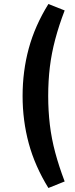

<svg xmlns="http://www.w3.org/2000/svg" viewBox="-20 -741 375 956"><path d="M221 195Q154 86.5 123.2 -27Q92.5 -140.5 92.5 -263Q92.5 -386.5 123.2 -499.8Q154 -613 221 -721L302 -689Q273.5 -615 255 -545.2Q236.5 -475.5 228.2 -407Q220 -338.5 220 -263Q220 -189.5 228.2 -120Q236.5 -50.5 255 18.5Q273.5 87.5 302 162.5Z"/></svg>

Font: Nunito Sans 12pt ExtraLight SemiCondensed
Style: Regular
Weight: 200
Width: 4
Version: Version 3.101;gftools[0.9.27]